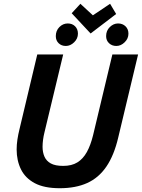

<svg xmlns="http://www.w3.org/2000/svg" viewBox="-20 -981 750 1015"><path d="M296 14Q214 14 164 -12.5Q114 -39 91 -85.5Q68 -132 68 -191Q68 -216 72 -243Q76 -270 83 -298L177 -693H314L215 -281Q210 -261 207.5 -241.5Q205 -222 205 -205Q205 -176 215 -153Q225 -130 248.5 -117Q272 -104 314 -104Q359 -104 389 -122.5Q419 -141 439 -177Q459 -213 472 -266L574 -693H710L605 -254Q583 -160 542.5 -100.5Q502 -41 441 -13.5Q380 14 296 14ZM459 -804 359 -911 405 -961 471 -900 562 -961 594 -907ZM328 -738Q305 -738 290 -752.5Q275 -767 275 -790Q275 -819 294 -838Q313 -857 338 -857Q362 -857 377 -842Q392 -827 392 -803Q392 -777 372 -757.5Q352 -738 328 -738ZM595 -738Q572 -738 556.5 -752.5Q541 -767 541 -790Q541 -819 560.5 -838Q580 -857 604 -857Q628 -857 643.5 -842Q659 -827 659 -803Q659 -777 639 -757.5Q619 -738 595 -738Z"/></svg>

Font: Ubuntu Sans
Style: Bold Italic
Weight: 700
Italic angle: -13.5°
Designer: Dalton Maag Ltd
Foundry: Dalton Maag Ltd
Version: Version 1.006